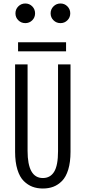

<svg xmlns="http://www.w3.org/2000/svg" viewBox="-20 -1069 490 1100"><path d="M164.8 -952.8Q148.5 -936.5 125 -936.5Q101.5 -936.5 85 -952.8Q68.5 -969 68.5 -992.5Q68.5 -1016 85 -1032.5Q101.5 -1049 125 -1049Q148.5 -1049 164.8 -1032.5Q181 -1016 181 -992.5Q181 -969 164.8 -952.8ZM366.2 -952.8Q350 -936.5 326.5 -936.5Q303 -936.5 286.5 -952.8Q270 -969 270 -992.5Q270 -1016 286.5 -1032.5Q303 -1049 326.5 -1049Q350 -1049 366.2 -1032.5Q382.5 -1016 382.5 -992.5Q382.5 -969 366.2 -952.8ZM83.5 -827H358.5V-775H83.5ZM225.5 11Q193 11 166.2 1Q139.5 -9 116.2 -31.8Q93 -54.5 79.8 -97.2Q66.5 -140 66.5 -199.5V-700H138V-204.5Q138 -49 225.5 -49Q268 -49 290.2 -85Q312.5 -121 312.5 -203V-700H384V-199.5Q384 -140 371 -97.5Q358 -55 335 -32Q312 -9 285.2 1Q258.5 11 225.5 11Z"/></svg>

Font: League Mono Condensed Light
Style: Regular
Weight: 300
Width: 1
Designer: Tyler Finck
Foundry: The League of Moveable Type / Tyler Finck
Version: Version 2.210